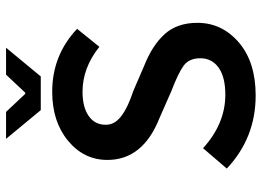

<svg xmlns="http://www.w3.org/2000/svg" viewBox="-136 -724 872 640"><g transform="rotate(-90 300.0 -404.0)"><path d="M371.1 -819.8H460.9L365.2 -704.1H252.9L157.2 -819.8H247.1L307.1 -755.9H311ZM304.2 -88.9Q363.3 -88.9 394.5 -111.3Q425.8 -133.8 425.8 -171.9Q425.8 -210 400.9 -228Q376 -246.1 315.9 -269L227.1 -308.1Q86.9 -363.3 86.9 -481.9Q86.9 -560.5 150.9 -613.3Q214.8 -666 314 -666Q436 -666 523.9 -583L463.9 -508.8Q394 -564.9 314 -564.9Q262.7 -564.9 233.4 -544.4Q204.1 -523.9 204.1 -487.8Q204.1 -464.8 220.2 -447.3Q245.6 -419.4 315.9 -396L401.9 -358.9Q469.7 -332 506.8 -290.5Q543.9 -249 543.9 -182.1Q543.9 -100.1 478.5 -43.9Q413.1 12.2 301.8 12.2Q160.2 12.2 58.1 -84L126 -163.1Q208 -88.9 304.2 -88.9Z"/></g></svg>

Font: SourceCodePro-Semibold
Style: Regular
Weight: 600
Monospace: yes
Designer: Paul D. Hunt
Foundry: Adobe Systems Incorporated
Version: Version 1.009;PS 1.000;hotconv 1.0.70;makeotf.lib2.5.5900